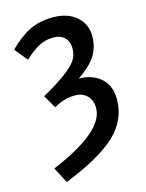

<svg xmlns="http://www.w3.org/2000/svg" viewBox="-125 -742 755 991"><g transform="rotate(-15 253.0 -246.0)"><path d="M106 173.8 62 89.8Q351.1 -31.7 351.1 -155.8Q351.1 -198.2 326.4 -222.7Q301.8 -247.1 262.2 -247.1Q233.4 -247.1 208.3 -240.2Q183.1 -233.4 147.9 -214.8L107.9 -284.2Q193.4 -332 238.5 -366.9Q283.7 -401.9 298.3 -427.7Q313 -453.6 313 -485.8Q313 -522 291 -543.5Q269 -564.9 233.9 -564.9Q191.4 -564.9 156.5 -547.4Q121.6 -529.8 76.2 -487.8L20 -556.2Q79.6 -615.2 133.1 -640.6Q186.5 -666 255.9 -666Q334 -666 381.1 -625.5Q428.2 -585 428.2 -520Q428.2 -460.4 398.7 -415Q369.1 -369.6 304.2 -326.2Q377.4 -325.2 422.1 -284.9Q466.8 -244.6 466.8 -172.9Q466.8 -62 381.6 18.1Q296.4 98.1 106 173.8Z"/></g></svg>

Font: Source Sans 3 Semibold
Style: Regular
Weight: 600
Designer: Paul D. Hunt
Foundry: Adobe
Version: Version 3.052;hotconv 1.1.0;makeotfexe 2.6.0